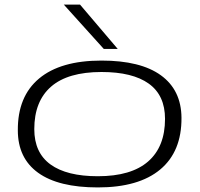

<svg xmlns="http://www.w3.org/2000/svg" viewBox="-20 -810 873 840"><path d="M408 10Q236 10 147 -54Q58 -118 58 -240Q57 -388 151 -466.5Q245 -545 424 -545Q595 -545 684 -480.5Q773 -416 774 -295Q775 -147 681 -68.5Q587 10 408 10ZM408 -39Q554 -39 628 -103.5Q702 -168 702 -290Q702 -393 631 -444Q560 -495 424 -495Q277 -495 203.5 -431Q130 -367 130 -245Q130 -142 201 -90.5Q272 -39 408 -39ZM434 -596 259 -790H330L495 -596Z"/></svg>

Font: Georama ExtraExtended Light
Style: Italic
Weight: 300
Width: 8
Italic angle: -9°
Designer: Jean-Baptiste Levee
Foundry: Production Type
Version: Version 1.000